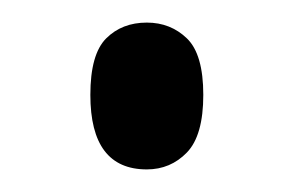

<svg xmlns="http://www.w3.org/2000/svg" viewBox="-20 -142 267 170"><path d="M110 8Q131 8 145.5 -7Q160 -22 160 -58Q160 -94 145.5 -108Q131 -122 110 -122Q88 -122 74 -108Q60 -94 60 -58Q60 8 110 8Z"/></svg>

Font: Noto Serif Display Condensed Semi
Style: Regular
Weight: 600
Width: 3
Designer: Monotype Design Team
Foundry: Monotype Imaging Inc.
Version: Version 1.900